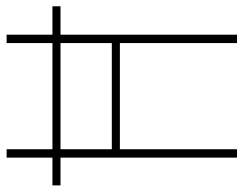

<svg xmlns="http://www.w3.org/2000/svg" viewBox="-100 -720 754 595"><g transform="rotate(-90 277.5 -423.0)"><path d="M86 -66H112V-429H441V-66H467V-613H555V-638H467V-780H441V-638H112V-780H86V-638H0V-613H86ZM112 -454V-613H441V-454Z"/></g></svg>

Font: Noto Sans Malayalam UI Condensed Thin
Style: Regular
Weight: 100
Width: 3
Designer: Jelle Bosma - Monotype Design Team
Foundry: Monotype Imaging Inc.
Version: Version 2.104